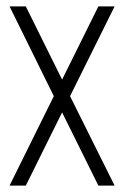

<svg xmlns="http://www.w3.org/2000/svg" viewBox="-20 -583 390 603"><path d="M289 -563H340L200 -281L340 0H289L175 -230L61 0H10L149 -281L10 -563H61L175 -333Z"/></svg>

Font: Khand Variable Light
Style: Regular
Weight: 300
Designer: Satya Rajpurohit
Foundry: Indian Type Foundry
Version: Version 3.000